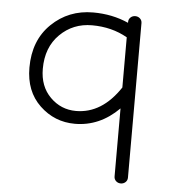

<svg xmlns="http://www.w3.org/2000/svg" viewBox="-47 -443 605 686"><g transform="rotate(5 255.5 -100.0)"><path d="M387 177V-67Q318 2 229 2Q156 2 103 -48.5Q50 -99 50 -184Q50 -282 111 -341Q172 -400 260 -400Q329 -400 387 -374V-377Q387 -387 394 -393.5Q401 -400 411 -400Q421 -400 428 -393.5Q435 -387 435 -377V177Q435 187 428 193.5Q421 200 411 200Q401 200 394 193.5Q387 187 387 177ZM229 -44Q322 -44 387 -142V-322Q331 -354 260 -354Q192 -354 145 -307.5Q98 -261 98 -184Q98 -121 136.5 -82.5Q175 -44 229 -44Z"/></g></svg>

Font: Hoogli
Style: Regular
Weight: 400
Designer: Anand Singh Naorem
Foundry: Brand New Type
Version: Version 1.00 b007